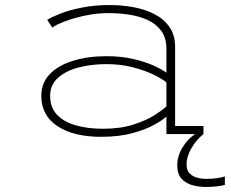

<svg xmlns="http://www.w3.org/2000/svg" viewBox="-20 -532 915 762"><path d="M381 11Q272.5 11 208.2 -31.2Q144 -73.5 144 -151.5Q144 -203.5 178.2 -238.5Q212.5 -273.5 271.2 -291.2Q330 -309 403 -309Q461.5 -309 508.8 -298Q556 -287 589.5 -271.8Q623 -256.5 640.5 -243.5V-338Q640.5 -381.5 620 -409.5Q599.5 -437.5 565.8 -452.8Q532 -468 491.8 -474Q451.5 -480 411.5 -480Q364 -480 317.2 -470Q270.5 -460 235.5 -446.5Q200.5 -433 187.5 -422.5L167.5 -453Q184 -464 219.5 -478Q255 -492 305.5 -502Q356 -512 416 -512Q461.5 -512 507.2 -504Q553 -496 591 -477Q629 -458 652 -425.8Q675 -393.5 675 -345.5V-32H787.5V0H640.5V-69.5Q625 -55 590.5 -36Q556 -17 503.2 -3Q450.5 11 381 11ZM388.5 -21Q457.5 -21 509 -37.5Q560.5 -54 593.8 -75.2Q627 -96.5 640.5 -110V-205Q623 -219.5 587.8 -236.5Q552.5 -253.5 505 -265.5Q457.5 -277.5 403 -277.5Q340 -277.5 289.2 -263.5Q238.5 -249.5 208.8 -221.8Q179 -194 179 -151.5Q179 -105.5 206.2 -76.8Q233.5 -48 281 -34.5Q328.5 -21 388.5 -21ZM872.5 168V202Q859 205.5 839.2 207.8Q819.5 210 796 210Q769 210 743 202.8Q717 195.5 700.2 177Q683.5 158.5 683.5 125Q683.5 87 704.5 52.8Q725.5 18.5 754.5 0H787.5Q760 22 740.2 55.2Q720.5 88.5 720.5 121Q720.5 144.5 733 156.8Q745.5 169 763.5 173.5Q781.5 178 797.5 178Q822.5 178 842 175Q861.5 172 872.5 168Z"/></svg>

Font: Trispace SemiExpanded Thin
Style: Regular
Weight: 100
Width: 6
Designer: Tyler Finck
Foundry: Etcetera Type Company
Version: Version 1.210; ttfautohint (v1.8.3)